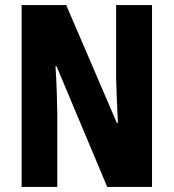

<svg xmlns="http://www.w3.org/2000/svg" viewBox="-20 -734 682 754"><path d="M577 0H401L202 -474H198Q202 -410 203 -367.5Q204 -325 205 -291V0H65V-714H240L439 -251H443Q440 -314 438.5 -353Q437 -392 436 -428V-714H577Z"/></svg>

Font: Noto Sans Gujarati ExtraCondensed ExtraBold
Style: Regular
Weight: 800
Width: 2
Designer: Jelle Bosma - Monotype Design Team, Universal Thirst
Foundry: Monotype Imaging Inc.
Version: Version 2.106; ttfautohint (v1.8.4.7-5d5b)